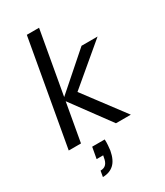

<svg xmlns="http://www.w3.org/2000/svg" viewBox="-232 -811 978 1141"><g transform="rotate(-30 256.5 -241.0)"><path d="M349 0 146 -276 402 -501H512L209 -246L218 -310L451 0ZM25 0 153 -720H237L109 0ZM122 238 129 198Q154 198 167.5 183.5Q181 169 185 141L188 127H143L157 50H243Q244 70 242.5 89Q241 108 239 124Q228 184 198 211Q168 238 122 238Z"/></g></svg>

Font: DM Sans 18pt
Style: Italic
Weight: 400
Italic angle: -10°
Designer: Colophon Foundry, Jonny Pinhorn
Foundry: Colophon Foundry
Version: Version 4.004;gftools[0.9.30]